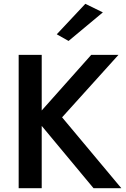

<svg xmlns="http://www.w3.org/2000/svg" viewBox="-20 -988 659 1008"><path d="M520 -923 340 -773 278 -808 428 -968ZM78 -700H199V-408L459 -700H602L306 -372L617 0H471L199 -327V0H78Z"/></svg>

Font: Jost* Medium
Style: Regular
Weight: 500
Version: Version 3.7